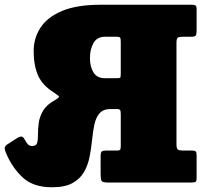

<svg xmlns="http://www.w3.org/2000/svg" viewBox="-26 -770 864 810"><path d="M0.5 -121.5Q-6 -136 -6 -145.2Q-6 -154.5 6.5 -162L45.5 -187Q59 -195 65.8 -193.8Q72.5 -192.5 78 -181.5Q84.5 -168.5 91.8 -161.2Q99 -154 109.5 -154Q127 -154 130.8 -167.5Q134.5 -181 134.2 -203.2Q134 -225.5 137.5 -251.8Q141 -278 156.2 -303.5Q171.5 -329 208 -349Q227.5 -360 221.5 -365Q215.5 -370 199.5 -381Q152.5 -410.5 134.2 -452.5Q116 -494.5 116 -555Q116 -609 144.8 -653.2Q173.5 -697.5 235.8 -723.8Q298 -750 398.5 -750H781Q794 -750 798.8 -747Q803.5 -744 803.5 -731V-641Q803.5 -626 800 -620.5Q796.5 -615 780.5 -615H745.5Q729.5 -615 724 -611Q718.5 -607 718.5 -589.5V-161Q718.5 -144 724 -139.5Q729.5 -135 747 -135H782.5Q796 -135 799.8 -131Q803.5 -127 803.5 -113V-19Q803.5 -6.5 799.2 -3.2Q795 0 782 0H428.5Q406.5 0 402.5 -7Q398.5 -14 398.5 -36V-112Q398.5 -126.5 403.2 -130.8Q408 -135 421.5 -135H467.5Q479 -135 481.2 -139.2Q483.5 -143.5 483.5 -155V-286Q483.5 -300.5 481.2 -305.2Q479 -310 464.5 -310H441Q409.5 -310 394 -292Q378.5 -274 372.2 -244.8Q366 -215.5 362.5 -180.2Q359 -145 352.2 -109.8Q345.5 -74.5 329 -45.2Q312.5 -16 280.5 2Q248.5 20 193.5 20Q115 20 71 -20.2Q27 -60.5 0.5 -121.5ZM460.5 -440Q478.5 -440 481 -442.2Q483.5 -444.5 483.5 -463V-591Q483.5 -605.5 481.5 -610.2Q479.5 -615 465.5 -615H416.5Q383.5 -615 368.5 -588.5Q353.5 -562 353.5 -525Q353.5 -488.5 368.5 -464.2Q383.5 -440 416.5 -440Z"/></svg>

Font: Besley* Narrow Fatface
Style: Regular
Weight: 900
Width: 4
Designer: Owen Earl
Foundry: indestructible type*
Version: Version 3.000; ttfautohint (v1.8.3)